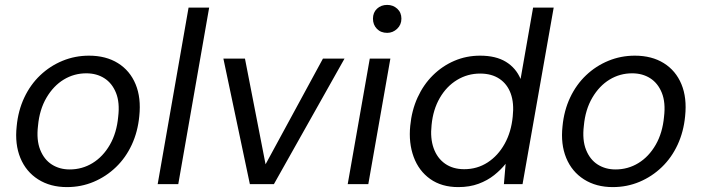

<svg xmlns="http://www.w3.org/2000/svg" viewBox="-20 -751 2863 783"><path d="M253 12Q185 12 135.5 -19.5Q86 -51 63 -107Q40 -163 48 -236Q54 -300 79 -353Q104 -406 144 -444Q184 -482 235 -503Q286 -524 343 -524Q412 -524 461 -493.5Q510 -463 533 -407.5Q556 -352 548 -277Q542 -214 517.5 -161Q493 -108 453 -69.5Q413 -31 362 -9.5Q311 12 253 12ZM264 -60Q315 -60 357.5 -86Q400 -112 428 -160.5Q456 -209 462 -275Q469 -333 453 -372.5Q437 -412 405.5 -432Q374 -452 332 -452Q282 -452 240 -426.5Q198 -401 169.5 -352.5Q141 -304 135 -238Q128 -180 144 -140Q160 -100 191.5 -80Q223 -60 264 -60Z M623 0 749 -720H833L707 0Z M999 0 891 -512H979L1063 -81L1297 -512H1385L1097 0Z M1398 0 1488 -512H1572L1482 0ZM1559 -617Q1533 -617 1517 -633.5Q1501 -650 1501 -675Q1501 -700 1517.5 -715.5Q1534 -731 1559 -731Q1583 -731 1600 -715.5Q1617 -700 1617 -675Q1617 -650 1599.5 -633.5Q1582 -617 1559 -617Z M1849 12Q1781 12 1734.5 -21Q1688 -54 1667 -111Q1646 -168 1653 -238Q1659 -301 1683 -353.5Q1707 -406 1745.5 -444Q1784 -482 1833 -503Q1882 -524 1938 -524Q2002 -524 2043 -499Q2084 -474 2103 -429L2154 -720H2238L2111 0H2035L2042 -83Q2023 -59 1995.5 -37Q1968 -15 1931.5 -1.5Q1895 12 1849 12ZM1873 -61Q1926 -61 1968.5 -88.5Q2011 -116 2038 -164.5Q2065 -213 2071 -276Q2077 -330 2063 -369Q2049 -408 2017 -429.5Q1985 -451 1938 -451Q1887 -451 1844 -425Q1801 -399 1773.5 -351.5Q1746 -304 1740 -241Q1734 -187 1748.5 -146.5Q1763 -106 1795 -83.5Q1827 -61 1873 -61Z M2479 12Q2411 12 2361.5 -19.5Q2312 -51 2289 -107Q2266 -163 2274 -236Q2280 -300 2305 -353Q2330 -406 2370 -444Q2410 -482 2461 -503Q2512 -524 2569 -524Q2638 -524 2687 -493.5Q2736 -463 2759 -407.5Q2782 -352 2774 -277Q2768 -214 2743.5 -161Q2719 -108 2679 -69.5Q2639 -31 2588 -9.5Q2537 12 2479 12ZM2490 -60Q2541 -60 2583.5 -86Q2626 -112 2654 -160.5Q2682 -209 2688 -275Q2695 -333 2679 -372.5Q2663 -412 2631.5 -432Q2600 -452 2558 -452Q2508 -452 2466 -426.5Q2424 -401 2395.5 -352.5Q2367 -304 2361 -238Q2354 -180 2370 -140Q2386 -100 2417.5 -80Q2449 -60 2490 -60Z"/></svg>

Font: DM Sans 12pt
Style: Italic
Weight: 400
Italic angle: -10°
Version: Version 4.004;gftools[0.9.30]